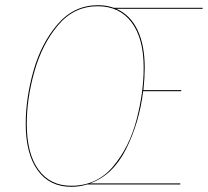

<svg xmlns="http://www.w3.org/2000/svg" viewBox="-20 -710 800 739"><path d="M760 -676H428Q481 -653 509 -595Q537 -537 537 -449Q537 -413 532 -363H678L677 -359H531Q516 -237 465 -136Q414 -35 326 -4H674V0H315Q287 9 254 9Q171 9 125 -54.5Q79 -118 79 -234Q79 -332 109 -438Q139 -544 202 -617Q265 -690 357 -690Q390 -690 418 -680H760ZM356 -686Q265 -686 203.5 -613Q142 -540 112.5 -435Q83 -330 83 -234Q83 -119 128 -57Q173 5 254 5Q353 5 415.5 -69.5Q478 -144 505.5 -249Q533 -354 533 -449Q533 -562 486.5 -624Q440 -686 356 -686Z"/></svg>

Font: Fira Sans Condensed Four
Style: Italic
Weight: 100
Width: 3
Italic angle: -8°
Designer: bBox Type GmbH & Carrois Corporate GbR & Edenspiekermann AG
Foundry: bBox Type GmbH & Carrois Corporate GbR & Edenspiekermann AG
Version: Version 4.301